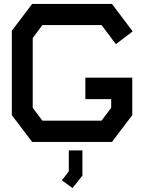

<svg xmlns="http://www.w3.org/2000/svg" viewBox="-20 -720 731 974"><path d="M548 0H143L40 -136V-564L143 -700H548L653 -561L568 -496L495 -593H195L146 -527V-173L195 -108H495L544 -173V-217H413V-326H651V-136ZM294 195 329 149V43H398V171L348 234Z"/></svg>

Font: Turret Road ExtraBold
Style: Regular
Weight: 800
Designer: Noponies
Foundry: Noponies
Version: Version 1.001; ttfautohint (v1.8)